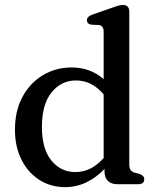

<svg xmlns="http://www.w3.org/2000/svg" viewBox="-20 -758 648 790"><path d="M41.5 -224Q41.5 -302.5 72.8 -360Q104 -417.5 157 -449Q210 -480.5 275 -480.5Q351 -480.5 406.5 -432.5V-627.5Q406.5 -651.5 388 -655L355.5 -656.5Q337.5 -660 337.5 -675Q337.5 -690 360.5 -698L439 -725.5Q454.5 -731 465.2 -734.2Q476 -737.5 485.5 -737.5Q512 -737.5 512 -709.5V-81.5Q512 -66 517.8 -58.2Q523.5 -50.5 534 -47.5L554 -42.5Q573.5 -35.5 573.5 -20.5Q573.5 0 547.5 0H463Q438.5 0 424.2 -13.5Q410 -27 410 -52.5V-63Q376 -27 335 -7.5Q294 12 248 12Q188 12 141.2 -18.2Q94.5 -48.5 68 -101.8Q41.5 -155 41.5 -224ZM152.5 -235.5Q152.5 -145 191.5 -97.5Q230.5 -50 290 -50Q356 -50 406.5 -108V-369.5Q358.5 -427 292 -427Q232.5 -427 192.5 -378.2Q152.5 -329.5 152.5 -235.5Z"/></svg>

Font: Fraunces 9pt Soft
Style: Regular
Weight: 400
Version: Version 1.000;[0bf87f6ff]